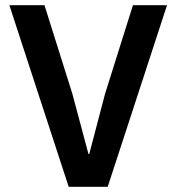

<svg xmlns="http://www.w3.org/2000/svg" viewBox="-20 -718 678 738"><path d="M244 0 16 -698H151L258 -358L320 -126H323L384 -358L491 -698H622L394 0Z"/></svg>

Font: IBM Plex Sans Arabic SmBld
Style: Regular
Weight: 600
Designer: Mike Abbink, Paul van der Laan, Pieter van Rosmalen, Wael Morcos, Khajak Apelian
Foundry: Bold Monday
Version: Version 1.005